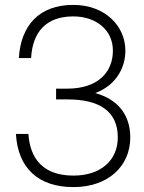

<svg xmlns="http://www.w3.org/2000/svg" viewBox="-20 -752 590 784"><path d="M280 12C420 12 512 -72 512 -191C512 -280 464 -346 369 -372C457 -405 492 -479 492 -545C492 -645 410 -732 279 -732C140 -732 65 -648 57 -515H107C113 -624 171 -685 279 -685C371 -685 441 -631 441 -545C441 -460 383 -390 254 -390H209V-346H257C384 -346 461 -299 461 -191C461 -96 390 -35 280 -35C159 -35 103 -101 96 -205H45C53 -67 135 12 280 12Z"/></svg>

Font: Aspekta 200
Style: Regular
Weight: 200
Designer: Ivo Dolenc
Version: Version 2.000